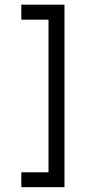

<svg xmlns="http://www.w3.org/2000/svg" viewBox="-20 -731 374 810"><path d="M69.9 -648H184.7V-4.1H69.9V58.6H252V-711.3H69.9Z"/></svg>

Font: Estedad VF
Style: Regular
Weight: 100
Designer: Amin Abedi
Version: Version 7.3